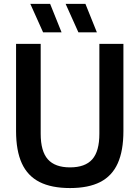

<svg xmlns="http://www.w3.org/2000/svg" viewBox="-20 -968 725 998"><path d="M63.5 -287V-740H191.5V-273Q191.5 -181.5 228.8 -139.8Q266 -98 344 -98Q422.5 -98 459.5 -139.8Q496.5 -181.5 496.5 -273V-740H621.5V-287Q621.5 -184.5 592 -119Q562.5 -53.5 501.2 -22Q440 9.5 344 9.5Q247.5 9.5 185.5 -22Q123.5 -53.5 93.5 -119Q63.5 -184.5 63.5 -287ZM204 -800 137.5 -948H240.5L300 -800ZM387.5 -800 321 -948H424L483.5 -800Z"/></svg>

Font: Encode Sans Semi Condensed SmBd
Style: Regular
Weight: 600
Width: 4
Designer: Multiple Designers
Foundry: Impallari Type
Version: Version 2.000